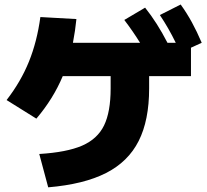

<svg xmlns="http://www.w3.org/2000/svg" viewBox="-20 -800 904 838"><path d="M462.9 -414.1V-467.8H253.9Q212.4 -368.7 138.7 -282.2L8.8 -363.3Q70.8 -443.4 106.2 -530.8Q141.6 -618.2 156.2 -725.6L313.5 -716.8Q308.6 -667 298.3 -613.3H591.3Q560.5 -663.1 522.5 -712.9L613.3 -766.6Q666 -700.7 710.9 -613.3H747.1Q715.8 -677.7 677.7 -734.4L768.6 -780.3Q795.9 -742.2 817.6 -702.4Q839.4 -662.6 860.4 -613.3L813.5 -591.8V-467.8H630.9V-414.1Q630.9 -274.9 585.2 -184.6Q539.6 -94.2 442.9 -44.9Q346.2 4.4 190.4 17.6L151.4 -127.9Q271.5 -135.3 338.4 -164.3Q405.3 -193.4 434.1 -252.4Q462.9 -311.5 462.9 -414.1Z"/></svg>

Font: Pretendard GOV Black
Style: Regular
Weight: 900
Designer: Base glyphs from Inter by Rasmus Andersson; Hangeul glyphs from Noto Sans CJK(Source Han Sans) by Jang Soo-young and Kan
Foundry: Kil Hyung-jin
Version: Version 1.309